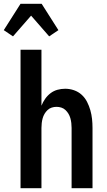

<svg xmlns="http://www.w3.org/2000/svg" viewBox="-50 -999 570 1019"><path d="M59 0V-735H170V-438Q178 -458 190 -475Q202 -492 218.5 -504.5Q235 -517 255 -522.5Q275 -528 296 -528Q320 -528 343 -520Q366 -512 383.5 -496Q401 -480 412 -458.5Q423 -437 429.5 -414Q436 -391 438.5 -367.5Q441 -344 441 -320V0H330V-320Q330 -333 328.5 -346Q327 -359 323.5 -371.5Q320 -384 313.5 -395Q307 -406 297.5 -415Q288 -424 275.5 -428Q263 -432 250 -432Q237 -432 224.5 -428Q212 -424 202.5 -415Q193 -406 186.5 -395Q180 -384 176.5 -371.5Q173 -359 171.5 -346Q170 -333 170 -320V0ZM19 -806 -30 -839 59 -979H171L260 -839L211 -806L115 -916Z"/></svg>

Font: Iosevka Custom
Style: Bold
Weight: 700
Monospace: yes
Designer: Belleve Invis
Foundry: Belleve Invis
Version: Version 30.3.3; ttfautohint (v1.8.3)